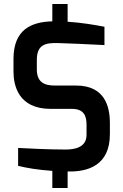

<svg xmlns="http://www.w3.org/2000/svg" viewBox="-20 -844 611 954"><path d="M47 -489C47 -421 70 -303 232 -303H337C395 -303 410 -271 410 -224V-174C410 -109 347 -101 305 -101C212 -101 110 -107 70 -109V-20C114 -9 168 0 240 5V90H316V8C419 11 526 -24 526 -177V-233C526 -314 501 -419 358 -419H251C200 -419 163 -436 163 -499V-546C163 -622 205 -632 269 -630C292 -630 444 -623 499 -620V-711C454 -720 382 -732 316 -736V-824H240V-738C132 -735 48 -695 47 -553Z"/></svg>

Font: Exo
Style: Demi Bold
Weight: 600
Designer: Natanael Gama
Version: Version 1.00